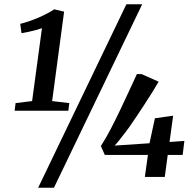

<svg xmlns="http://www.w3.org/2000/svg" viewBox="-20 -835 910 906"><path d="M53.5 -348.5 131.5 -358 178 -702Q166.5 -698 149.8 -693.2Q133 -688.5 115 -684.8Q97 -681 81.5 -678.5L75.5 -722.5Q95 -727 117.2 -734.8Q139.5 -742.5 161.8 -752Q184 -761.5 203.2 -771.8Q222.5 -782 236 -791L282.5 -780L226 -358L307 -348.5L302.5 -312.5H49ZM576.5 -815H651L234.5 51H160ZM663.5 0 678 -104H474.5L456 -146Q479 -181.5 501.8 -225Q524.5 -268.5 546.5 -314.8Q568.5 -361 588.8 -405Q609 -449 626 -485.5H648L728.5 -449.5Q715 -426 698 -398.8Q681 -371.5 662.2 -342.8Q643.5 -314 625.2 -286.8Q607 -259.5 590.8 -236.5Q574.5 -213.5 561.5 -197.5Q552 -185.5 541.8 -172.2Q531.5 -159 521 -148L685.5 -159L711 -277L797 -289L780 -165L850 -170L842 -104H771.5L757.5 0Z"/></svg>

Font: Merriweather 48pt SemiBold
Style: Italic
Weight: 600
Italic angle: -7.8°
Designer: Eben Sorkin
Foundry: Eben Sorkin
Version: Version 2.101